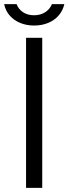

<svg xmlns="http://www.w3.org/2000/svg" viewBox="-26 -905 330 925"><path d="M99.5 -723H177.5V0H99.5ZM284 -885Q276.5 -853 256.2 -830Q236 -807 205.8 -794.5Q175.5 -782 138 -782Q102.5 -782 72.5 -794Q42.5 -806 21.8 -829Q1 -852 -6 -885H54Q62.5 -861.5 84.5 -846.5Q106.5 -831.5 138 -831.5Q169.5 -831.5 192.2 -846.5Q215 -861.5 224 -885Z"/></svg>

Font: Public Sans Thin Light
Style: Regular
Weight: 300
Version: Version 1.007